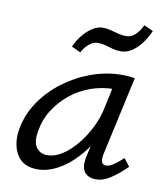

<svg xmlns="http://www.w3.org/2000/svg" viewBox="-75 -691 656 761"><g transform="rotate(10 253.5 -311.0)"><path d="M126 7Q66 7 41.5 -37Q17 -81 29 -143Q40 -200 74 -250Q108 -300 158.5 -338Q209 -376 269.5 -398Q330 -420 395 -420Q411 -420 422.5 -418.5Q434 -417 444 -416L374 -97Q366 -55 391 -55Q405 -55 422 -66.5Q439 -78 459 -97L483 -66Q447 -31 418 -12.5Q389 6 361 6Q341 6 326.5 -3Q312 -12 307.5 -30Q303 -48 309 -77L346 -243L387 -277Q374 -218 347 -167Q320 -116 284 -76.5Q248 -37 207 -15Q166 7 126 7ZM154 -55Q184 -55 214 -74Q244 -93 271 -125.5Q298 -158 318 -198Q338 -238 346 -278L369 -386L407 -356Q399 -358 390 -358.5Q381 -359 373 -359Q323 -359 278 -343Q233 -327 197 -298Q161 -269 136 -230Q111 -191 103 -143Q95 -98 110.5 -76.5Q126 -55 154 -55ZM213 -479 177 -496Q190 -525 208 -546Q226 -567 246 -579Q266 -591 285 -591Q301 -591 317 -586.5Q333 -582 349.5 -578Q366 -574 382 -574Q401 -574 417.5 -589.5Q434 -605 445 -629L482 -612Q461 -565 431.5 -538Q402 -511 371 -511Q353 -511 337 -515.5Q321 -520 306.5 -524Q292 -528 275 -528Q258 -528 241 -514Q224 -500 213 -479Z"/></g></svg>

Font: Ysabeau Office Medium
Style: Italic
Weight: 500
Italic angle: -12°
Designer: Christian Thalmann (Catharsis Fonts)
Version: Version 2.001;gftools[0.9.30]; featfreeze: tnum,lnum,ss02